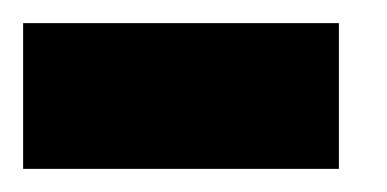

<svg xmlns="http://www.w3.org/2000/svg" viewBox="-25 -391 335 166"><path d="M-5 -371V-245H268V-371Z"/></svg>

Font: Argentum Sans ExtraBold
Style: Regular
Weight: 800
Designer: Julieta Ulanovsky
Foundry: Julieta Ulanovsky
Version: Version 5.001;February 15, 2019;FontCreator 11.5.0.2425 64-b